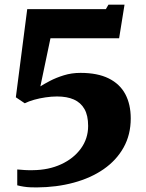

<svg xmlns="http://www.w3.org/2000/svg" viewBox="-20 -782 620 818"><path d="M53.5 -60Q69 -58.5 86.2 -57.5Q103.5 -56.5 120 -57Q187 -57.5 240.2 -82Q293.5 -106.5 324.5 -149Q355.5 -191.5 355.5 -245.5Q355.5 -290 339.8 -317.5Q324 -345 294.8 -358Q265.5 -371 223 -371Q199.5 -371 174 -367.2Q148.5 -363.5 125.5 -357Q102.5 -350.5 85.5 -342L47.5 -367.5L96 -743H431L442 -762H510.5L487.5 -619H195L152 -414Q167.5 -424 193.2 -437.5Q219 -451 252 -461.2Q285 -471.5 323 -471.5Q395.5 -471.5 443 -448Q490.5 -424.5 513.8 -381Q537 -337.5 537 -277.5Q537 -208 506.5 -153.5Q476 -99 421.5 -61.2Q367 -23.5 294 -3.8Q221 16 136.5 16.5Q124 16.5 109.8 16Q95.5 15.5 81 13.2Q66.5 11 53.5 7.5Z"/></svg>

Font: Merriweather 36pt Black
Style: Regular
Weight: 900
Version: Version 2.100